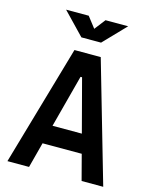

<svg xmlns="http://www.w3.org/2000/svg" viewBox="-131 -983 847 1068"><g transform="rotate(15 293.0 -449.0)"><path d="M17.1 0 217.3 -693.4H368.7L568.8 0H444.3L405.8 -146.5H180.2L141.6 0ZM208.5 -254.9H377.4L297.4 -558.1H288.6ZM236.3 -771.5 114.3 -898.4H244.6L293 -835.9L341.3 -898.4H471.7L349.6 -771.5Z"/></g></svg>

Font: Cascadia Mono NF SemiBold
Style: Regular
Weight: 600
Monospace: yes
Designer: Aaron Bell
Foundry: Saja Typeworks
Version: Version 2404.023; ttfautohint (v1.8.4)